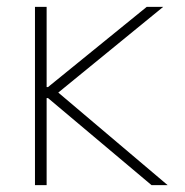

<svg xmlns="http://www.w3.org/2000/svg" viewBox="-20 -540 540 560"><path d="M82 0V-520H116V-286H120L408 -520H456L150 -270L469 0H422L120 -254H116V0Z"/></svg>

Font: M PLUS 1 Code ExtraLight
Style: Regular
Weight: 250
Designer: Coji Morishita
Foundry: UNDERFOREST DESIGN
Version: Version 1.002